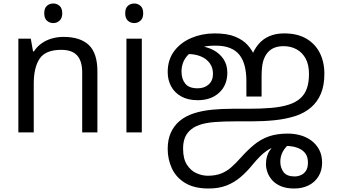

<svg xmlns="http://www.w3.org/2000/svg" viewBox="-20 -757 1938 1098"><path d="M285 -737Q305 -737 320.5 -723.5Q336 -710 336 -681Q336 -653 320.5 -639Q305 -625 285 -625Q263 -625 248 -639Q233 -653 233 -681Q233 -710 248 -723.5Q263 -737 285 -737ZM343 -546Q439 -546 488 -499.5Q537 -453 537 -349V0H450V-343Q450 -408 421 -440Q392 -472 330 -472Q241 -472 207 -422Q173 -372 173 -278V0H85V-536H156L169 -463H174Q192 -491 218.5 -509.5Q245 -528 277 -537Q309 -546 343 -546Z M791 -536V0H703V-536ZM748 -737Q768 -737 783.5 -723.5Q799 -710 799 -681Q799 -653 783.5 -639Q768 -625 748 -625Q726 -625 711 -639Q696 -653 696 -681Q696 -710 711 -723.5Q726 -737 748 -737Z M1207 -566Q1280 -566 1325.5 -547Q1371 -528 1396.5 -499Q1422 -470 1435 -439L1417 -430Q1432 -473 1457.5 -503.5Q1483 -534 1520 -550Q1557 -566 1605 -566Q1680 -566 1731 -536.5Q1782 -507 1808.5 -455Q1835 -403 1835 -335Q1835 -268 1815 -221Q1795 -174 1759 -143Q1721 -110 1667.5 -93Q1614 -76 1550.5 -69.5Q1487 -63 1418 -63H1324Q1258 -63 1207.5 -59Q1157 -55 1121.5 -43Q1086 -31 1063 -8Q1044 11 1035.5 36Q1027 61 1027 93Q1027 151 1049 185Q1071 219 1103.5 233.5Q1136 248 1168 248Q1212 248 1244 235.5Q1276 223 1302 200Q1328 177 1354 148Q1396 101 1434 70Q1472 39 1517.5 23Q1563 7 1627 7Q1663 7 1697.5 16.5Q1732 26 1760 46.5Q1788 67 1805 98.5Q1822 130 1822 174Q1822 218 1801.5 251.5Q1781 285 1745 303Q1709 321 1663 321Q1620 321 1589.5 309Q1559 297 1539.5 276.5Q1520 256 1510.5 231Q1501 206 1501 181Q1501 134 1524 102Q1547 70 1581 41L1648 55Q1614 80 1598.5 108Q1583 136 1583 168Q1583 202 1601.5 227Q1620 252 1665 252Q1683 252 1700.5 244.5Q1718 237 1729.5 220Q1741 203 1741 173Q1741 143 1729 124.5Q1717 106 1697 95.5Q1677 85 1654 81Q1631 77 1609 77Q1594 77 1579.5 78.5Q1565 80 1551 83Q1528 90 1506.5 104.5Q1485 119 1465 139.5Q1445 160 1425 184Q1392 225 1355.5 256Q1319 287 1275 304Q1231 321 1173 321Q1091 321 1039 289.5Q987 258 963 206Q939 154 939 95Q939 40 957.5 0.5Q976 -39 1007 -65Q1042 -94 1089 -109Q1136 -124 1192 -129.5Q1248 -135 1308 -135H1397Q1473 -135 1531 -140Q1589 -145 1631 -158.5Q1673 -172 1699 -196Q1724 -219 1735.5 -253Q1747 -287 1747 -334Q1747 -387 1728 -422Q1709 -457 1676 -475Q1643 -493 1602 -493Q1573 -493 1550.5 -484.5Q1528 -476 1511 -457Q1492 -434 1484 -403.5Q1476 -373 1476 -319V-205H1389V-293Q1389 -341 1379.5 -379Q1370 -417 1349.5 -443Q1329 -469 1295 -482.5Q1261 -496 1213 -496Q1182 -496 1165 -493.5Q1148 -491 1128 -484L1093 -470Q1066 -456 1049.5 -436.5Q1033 -417 1025.5 -394.5Q1018 -372 1018 -348Q1018 -305 1039.5 -278.5Q1061 -252 1110 -252Q1149 -252 1173.5 -274Q1198 -296 1198 -335Q1198 -370 1179.5 -395.5Q1161 -421 1128.5 -434.5Q1096 -448 1054 -448L1118 -494Q1164 -490 1200.5 -470.5Q1237 -451 1258.5 -418.5Q1280 -386 1280 -342Q1280 -270 1233.5 -227Q1187 -184 1111 -184Q1055 -184 1016.5 -205.5Q978 -227 958.5 -263.5Q939 -300 939 -345Q939 -415 976 -464.5Q1013 -514 1074.5 -540Q1136 -566 1207 -566Z"/></svg>

Font: ltamil85
Style: Book
Weight: 400
Designer: Jelle Bosma - Monotype Design Team
Foundry: Monotype Imaging Inc.
Version: Version 2.003